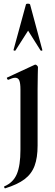

<svg xmlns="http://www.w3.org/2000/svg" viewBox="-20 -750 303 1052"><path d="M188 -382Q188 -370 187 -342Q186 -314 186 -262V48Q186 114 169.5 158.5Q153 203 114.5 232Q76 261 8 282Q6 283 3.5 277.5Q1 272 4 271Q53 250 72.5 203Q92 156 92 71V-260Q92 -293 86 -308.5Q80 -324 63 -324Q56 -324 46.5 -321Q37 -318 26 -313Q22 -312 19 -318Q16 -324 19 -325L170 -395Q172 -396 173 -396Q178 -396 183 -391Q188 -386 188 -382ZM212 -476Q214 -474 209 -472.5Q204 -471 202 -474L134 -582L65 -474Q64 -471 58.5 -472.5Q53 -474 54 -476L122 -725Q123 -730 133 -730Q143 -730 145 -725Z"/></svg>

Font: Cormorant Garamond Light
Style: Regular
Weight: 300
Designer: Christian Thalmann (Catharsis Fonts)
Foundry: Catharsis Fonts
Version: Version 4.001